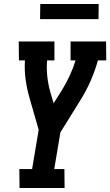

<svg xmlns="http://www.w3.org/2000/svg" viewBox="-20 -943 553 963"><path d="M78 0 77 -95H141L174 -292L128 -452Q115 -497 108.5 -544Q102 -591 105 -640H75L74 -735H253V-640H216Q213 -598 217.5 -557.5Q222 -517 233 -479L249 -425L290 -490Q312 -526 329.5 -563.5Q347 -601 359 -640H334V-735H512L513 -640H471Q457 -589 435 -538.5Q413 -488 383 -440L283 -279L252 -95H303L304 0ZM181 -847 182 -923H475L474 -847Z"/></svg>

Font: Iosevka QP
Style: Bold Italic
Weight: 700
Italic angle: -9°
Designer: Belleve Invis
Foundry: Belleve Invis
Version: Version 20.0.0; ttfautohint (v1.8.4)